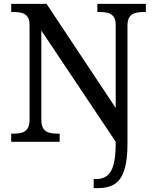

<svg xmlns="http://www.w3.org/2000/svg" viewBox="-20 -734 803 994"><path d="M465 240V193H479Q511 193 533.5 176.5Q556 160 567.5 119.5Q579 79 579 9V0L194 -576V-114Q194 -83 205 -67.5Q216 -52 235 -47Q254 -42 276 -42H289V0H38V-42H51Q74 -42 92.5 -47Q111 -52 122 -67.5Q133 -83 133 -114V-604Q133 -634 121.5 -648.5Q110 -663 91.5 -667.5Q73 -672 51 -672H38V-714H221L579 -175V-604Q579 -634 567.5 -648.5Q556 -663 537.5 -667.5Q519 -672 497 -672H484V-714H735V-672H722Q700 -672 681 -667Q662 -662 651 -647Q640 -632 640 -600V8Q640 97 623 148Q606 199 572.5 219.5Q539 240 488 240Z"/></svg>

Font: Noto Serif Georgian
Style: Regular
Weight: 400
Designer: Monotype Design Team, Akaki Razmadze
Foundry: Google LLC
Version: Version 2.002